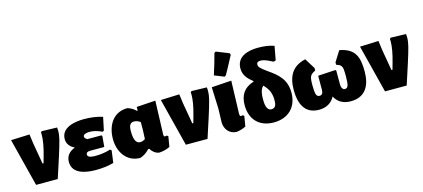

<svg xmlns="http://www.w3.org/2000/svg" viewBox="-61 -1289 3995 1814"><g transform="rotate(-15 1937.0 -382.5)"><path d="M453 -437C453 -444 452 -456 451 -472L301 -476L292 -466C293 -461 293 -453 293 -442C293 -393 282 -328 259 -247L240 -179H230L195 -381L182 -476L0 -469L119 0H331L395 -197C418 -268 433 -320 441 -352C449 -383 453 -412 453 -437Z M880 -141C831 -126 782 -119 734 -119C712 -119 656 -119 656 -152C656 -161 660 -168 667 -173C674 -177 686 -179 702 -179H834L843 -282L837 -292H699C682 -301 673 -311 673 -323C673 -349 717 -353 735 -353C773 -353 813 -343 856 -322L870 -329L897 -457C839 -476 776 -483 715 -483C627 -483 492 -461 492 -347C492 -324 498 -305 510 -289C521 -272 539 -258 564 -246C504 -223 474 -184 474 -128C474 -9 609 11 701 11C759 11 821 5 877 -11L893 -130Z M1137 9C1171 -2 1202 -22 1229 -52H1240C1260 -19 1287 1 1321 7C1359 5 1394 -3 1428 -20L1445 -120L1433 -130L1414 -127C1406 -127 1402 -134 1402 -148L1413 -477L1228 -465V-430L1220 -429C1197 -452 1170 -468 1139 -477C996 -477 932 -357 932 -230C932 -104 1003 9 1137 9ZM1165 -339C1190 -339 1208 -331 1228 -317V-244L1224 -152C1209 -141 1192 -135 1174 -135C1135 -135 1115 -175 1115 -254C1115 -290 1118 -339 1165 -339Z M1918 -437C1918 -444 1917 -456 1916 -472L1766 -476L1757 -466C1758 -461 1758 -453 1758 -442C1758 -393 1747 -328 1724 -247L1705 -179H1695L1660 -381L1647 -476L1465 -469L1584 0H1796L1860 -197C1883 -268 1898 -320 1906 -352C1914 -383 1918 -412 1918 -437Z M2082 7C2113 3 2142 -6 2171 -20L2188 -120L2176 -130C2169 -128 2164 -127 2159 -127C2154 -127 2150 -129 2148 -134C2146 -138 2145 -145 2145 -155L2155 -474L1961 -461L1969 -249L1965 -118C1965 -49 2011 7 2082 7ZM2084 -777 2069 -768C2054 -709 2034 -641 2009 -564L2105 -526L2119 -536C2146 -584 2178 -643 2214 -712L2207 -728Z M2451 -519C2438 -530 2432 -543 2432 -557C2432 -576 2445 -585 2471 -585C2484 -585 2500 -582 2517 -576C2534 -570 2557 -559 2588 -543L2610 -550L2635 -685C2589 -704 2527 -709 2478 -709C2381 -709 2268 -679 2268 -562C2268 -494 2307 -455 2357 -415L2355 -410C2259 -379 2217 -315 2217 -216C2217 -76 2302 12 2443 12C2586 12 2675 -78 2675 -217C2675 -346 2605 -406 2510 -472C2483 -491 2463 -507 2451 -519ZM2454 -114C2400 -114 2399 -189 2399 -227C2399 -267 2403 -321 2435 -350C2482 -303 2502 -258 2502 -191C2502 -157 2498 -114 2454 -114Z M3215 -488 3151 -386V-362C3184 -353 3204 -340 3209 -304C3211 -289 3212 -265 3212 -232C3212 -190 3209 -161 3204 -144C3198 -127 3187 -119 3172 -119C3162 -119 3154 -124 3148 -134C3141 -143 3138 -158 3138 -179V-310L3131 -316L2960 -306V-170C2960 -136 2948 -119 2924 -119C2908 -119 2897 -128 2892 -145C2887 -162 2884 -192 2884 -235C2884 -262 2885 -283 2888 -298C2895 -333 2915 -346 2946 -361V-385L2882 -488C2747 -457 2702 -365 2702 -233C2702 -109 2743 7 2886 7C2957 7 3009 -22 3041 -81C3072 -22 3124 7 3197 7C3344 7 3395 -100 3395 -232C3395 -368 3369 -460 3215 -488Z M3866 -437C3866 -444 3865 -456 3864 -472L3714 -476L3705 -466C3706 -461 3706 -453 3706 -442C3706 -393 3695 -328 3672 -247L3653 -179H3643L3608 -381L3595 -476L3413 -469L3532 0H3744L3808 -197C3831 -268 3846 -320 3854 -352C3862 -383 3866 -412 3866 -437Z"/></g></svg>

Font: Luna Sans Black
Style: Regular
Weight: 900
Designer: Juan Pablo del Peral
Foundry: Huerta Tipografica
Version: Version 2.001; ttfautohint (v1.5)